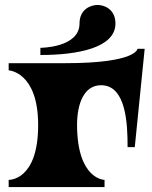

<svg xmlns="http://www.w3.org/2000/svg" viewBox="-20 -755 614 775"><path d="M301 -660C301 -720 349 -735 374 -735C398 -735 446 -720 446 -660C446 -562 294 -533 143 -533V-562C143 -562 301 -562 301 -660ZM535 -558C535 -558 532 -500 244 -500H15V-471C15 -471 134 -466 134 -250C134 -24 15 -29 15 -29V0H402V-29C402 -29 292 -29 291 -250C291 -335 318 -411 388 -411C490 -411 495 -253 495 -161H524L564 -558Z"/></svg>

Font: Ouroboros
Style: Regular
Weight: 400
Designer: Ariel Martín Pérez
Foundry: Velvetyne Type Foundry
Version: Version 2.001;hotconv 1.0.109;makeotfexe 2.5.65596